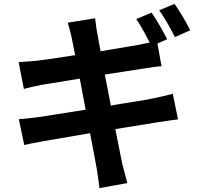

<svg xmlns="http://www.w3.org/2000/svg" viewBox="-20 -889 1040 989"><path d="M879 -869Q899 -841 923 -800.5Q947 -760 960 -733L881 -698Q837 -785 800 -836ZM77 -275Q100 -276 181 -286L421 -324L391 -484L195 -452Q152 -444 103 -431L76 -569Q134 -573 169 -576Q236 -584 367 -605L349 -696Q342 -728 329 -772L470 -795L473 -771Q476 -742 481 -718L498 -625L694 -658L751 -670Q708 -753 682 -791L761 -824Q779 -798 802.5 -757.5Q826 -717 841 -687L791 -665L812 -548Q794 -547 777 -544.5Q760 -542 748 -540Q738 -538 720 -536L520 -505L551 -345Q565 -348 581 -350.5Q597 -353 615 -356Q726 -373 768 -382Q822 -393 870 -406L897 -274Q876 -272 791 -259L574 -224L610 -44Q618 -11 636 54L492 80Q490 68 488 46Q482 1 478 -22L444 -203Q265 -173 205 -162Q124 -147 105 -142Z"/></svg>

Font: Sinter Bold
Style: Regular
Weight: 700
Foundry: Adobe & rsms
Version: Version 1.000